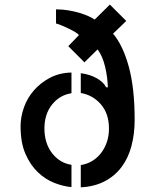

<svg xmlns="http://www.w3.org/2000/svg" viewBox="-20 -800 670 825"><path d="M68.4 -257.8Q68.4 -297.9 83 -338.9Q97.7 -379.9 126.5 -412.6Q155.3 -445.3 195.8 -466.3Q236.3 -487.3 287.1 -488.3V-399.4Q236.3 -391.6 203.6 -350.6Q170.9 -309.6 170.9 -248Q170.9 -184.6 203.6 -142.1Q236.3 -99.6 287.1 -91.8V3.9Q252 1 213.4 -14.2Q174.8 -29.3 142.6 -60.1Q110.4 -90.8 89.4 -138.7Q68.4 -186.5 68.4 -257.8ZM465.8 -655.3Q507.8 -606.4 533.2 -514.2Q558.6 -421.9 558.6 -285.2Q558.6 -224.6 544.9 -172.9Q531.2 -121.1 502.4 -82.5Q473.6 -43.9 429.7 -21Q385.7 2 327.1 4.9V-90.8Q353.5 -94.7 375.5 -107.9Q397.5 -121.1 413.6 -141.6Q429.7 -162.1 439 -189Q448.2 -215.8 448.2 -248Q448.2 -311.5 413.6 -351.6Q378.9 -391.6 327.1 -400.4V-485.4Q366.2 -480.5 395.5 -463.9Q424.8 -447.3 435.5 -425.8Q436.5 -424.8 439.5 -424.8Q442.4 -424.8 443.4 -423.8Q442.4 -467.8 431.6 -513.2Q420.9 -558.6 399.4 -587.9L342.8 -532.2L273.4 -601.6L319.3 -649.4Q314.5 -655.3 303.2 -662.1Q292 -668.9 277.8 -675.8Q263.7 -682.6 249 -689Q234.4 -695.3 220.7 -699.2V-759.8Q248 -759.8 274.4 -755.4Q300.8 -751 323.2 -744.1Q345.7 -737.3 362.3 -729.5Q378.9 -721.7 386.7 -715.8L452.1 -780.3L522.5 -710Z"/></svg>

Font: Allerta
Style: Stencil
Weight: 400
Designer: Matt McInerney
Foundry: Matt McInerney
Version: Version 1.0